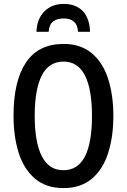

<svg xmlns="http://www.w3.org/2000/svg" viewBox="-20 -949 646 979"><path d="M558 -358Q558 -251 531 -167.5Q504 -84 447.5 -37Q391 10 304 10Q215 10 158.5 -38Q102 -86 75.5 -169Q49 -252 49 -359Q49 -536 112.5 -630.5Q176 -725 304 -725Q391 -725 447.5 -678Q504 -631 531 -548Q558 -465 558 -358ZM157 -358Q157 -223 193.5 -152Q230 -81 303 -81Q377 -81 413 -151Q449 -221 449 -358Q449 -494 413 -564.5Q377 -635 304 -635Q229 -635 193 -564Q157 -493 157 -358ZM305 -929Q367 -929 402 -892.5Q437 -856 439 -787H378Q375 -824 356 -839.5Q337 -855 304 -855Q272 -855 251.5 -840Q231 -825 228 -787H166Q168 -852 206 -890.5Q244 -929 305 -929Z"/></svg>

Font: Avrile Sans Condensed Medium
Style: Regular
Weight: 500
Width: 3
Designer: Monotype Design Team
Foundry: Monotype Imaging Inc.
Version: Version 2.001;September 10, 2019;FontCreator 11.5.0.2425 64-